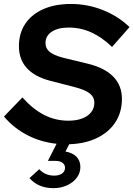

<svg xmlns="http://www.w3.org/2000/svg" viewBox="-32 -730 684 985"><path d="M242.7 235.2Q203.7 235.2 173.3 222.7Q142.9 210.2 119.1 183.9L169.3 138.1Q199.9 171 245.9 171Q271.1 171 286.4 160.1Q301.6 149.1 301.6 131.1Q301.6 114.7 288.4 105Q275.3 95.3 252.7 95.3H213.7L258.3 7.6Q177.9 -0.9 108.9 -36.4Q39.8 -71.9 -11.7 -132.1L82.9 -230.2Q136.8 -169.8 194.7 -140.3Q252.6 -110.8 318.6 -110.8Q359.3 -110.8 389.1 -122Q419 -133.2 435.5 -154.1Q452 -175 452 -202.4Q452 -231.7 428.8 -250.4Q405.6 -269.1 351.3 -283.1L219.8 -317.1Q143.4 -338 104.3 -382.3Q65.1 -426.5 65.1 -492.7Q65.1 -559.8 97.8 -608.3Q130.4 -656.7 190.4 -683.2Q250.4 -709.7 332.6 -709.7Q416.9 -709.7 495.7 -678.4Q574.5 -647.1 632.5 -591L542.7 -489.2Q491.1 -539.2 436.3 -563.9Q381.4 -588.6 320.1 -588.6Q265.6 -588.6 233.5 -567.3Q201.4 -546 201.4 -509.3Q201.4 -481.6 222.4 -464.2Q243.5 -446.9 290.3 -434.2L415.1 -404Q504.5 -382.6 549 -337Q593.5 -291.5 593.5 -222.7Q593.5 -154.4 560.2 -103.2Q526.9 -52 466.2 -22.4Q405.5 7.3 323.2 10L303.8 47.4Q340 53.6 360.2 74Q380.3 94.4 380.3 126.9Q380.3 157 362 181.6Q343.6 206.3 312.3 220.7Q281 235.2 242.7 235.2Z"/></svg>

Font: Red Hat Display
Style: Italic
Weight: 300
Italic angle: -12°
Designer: Pentagram, MCKL
Foundry: Pentagram, MCKL
Version: Version 1.023